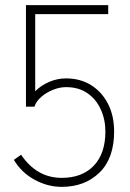

<svg xmlns="http://www.w3.org/2000/svg" viewBox="-20 -720 507 747"><path d="M220 7Q165 7 114 -21Q63 -49 34 -98L62 -118Q123 -28 220 -28Q300 -28 345 -75.5Q390 -123 390 -208Q390 -255 372 -294.5Q354 -334 320 -357.5Q286 -381 237 -381Q212 -381 186 -370.5Q160 -360 140.5 -343Q121 -326 114 -305H81V-700H401V-665H117V-365Q140 -388 171.5 -401.5Q203 -415 237 -415Q292 -415 334 -389Q376 -363 400 -316.5Q424 -270 424 -208Q424 -104 367 -48.5Q310 7 220 7Z"/></svg>

Font: Zen Kaku Gothic New Light
Style: Regular
Weight: 300
Designer: Yoshimichi Ohira
Foundry: Positype
Version: Version 1.002